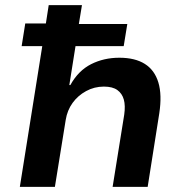

<svg xmlns="http://www.w3.org/2000/svg" viewBox="-20 -725 719 745"><path d="M57 0 144 -546H64L78 -634H158L169 -705H298L286 -632H474L460 -546H273L249 -395H253Q284 -451 333.5 -476Q383 -501 443 -501Q504 -501 542 -477Q580 -453 594.5 -405Q609 -357 598 -285L553 0H417L462 -280Q467 -315 460.5 -338.5Q454 -362 435.5 -375.5Q417 -389 383 -389Q346 -389 314 -371.5Q282 -354 261.5 -325.5Q241 -297 235 -260L193 0Z"/></svg>

Font: Nunito Sans 7pt
Style: Bold Italic
Weight: 700
Italic angle: -9°
Version: Version 3.101;gftools[0.9.27]